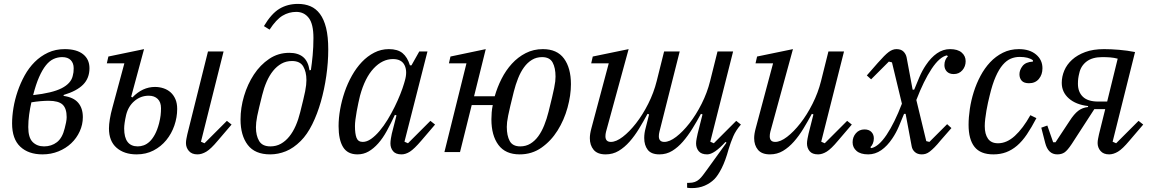

<svg xmlns="http://www.w3.org/2000/svg" viewBox="-20 -780 5894 985"><path d="M198 12Q126 12 84 -27.5Q42 -67 42 -147Q42 -184 49 -226.5Q56 -269 70.5 -311.5Q85 -354 106.5 -393Q128 -432 158 -462Q188 -492 226.5 -510Q265 -528 312 -528Q373 -528 406 -502Q439 -476 439 -430Q439 -379 406.5 -346Q374 -313 307 -293L306 -288Q357 -281 381 -253Q405 -225 405 -179Q405 -141 389 -106Q373 -71 345.5 -45Q318 -19 280 -3.5Q242 12 198 12ZM206 -29Q244 -29 272 -50.5Q300 -72 312 -122Q316 -136 319 -152Q322 -168 322 -179Q322 -224 301 -243.5Q280 -263 229 -263Q212 -263 188 -261Q164 -259 141 -255Q134 -225 129.5 -192Q125 -159 125 -128Q125 -74 147.5 -51.5Q170 -29 206 -29ZM299 -487Q276 -487 255 -477.5Q234 -468 215.5 -445Q197 -422 180.5 -384.5Q164 -347 150 -292Q249 -303 296.5 -327.5Q344 -352 353 -390Q356 -401 357 -409.5Q358 -418 358 -430Q358 -456 343 -471.5Q328 -487 299 -487Z M681 12Q617 12 578 -22Q539 -56 539 -121Q539 -141 543.5 -169Q548 -197 557 -229L618 -455H528L536 -490L719 -528L653 -284L659 -280Q711 -334 775 -334Q798 -334 819 -327Q840 -320 855.5 -306Q871 -292 880 -271Q889 -250 889 -221Q889 -178 874.5 -136Q860 -94 833 -61Q806 -28 767.5 -8Q729 12 681 12ZM993 12Q964 12 949 -5.5Q934 -23 934 -46Q934 -57 936.5 -69Q939 -81 941 -91L1047 -516H1127L1011 -53L1029 -45L1144 -160L1168 -141L1097 -58Q1062 -16 1038.5 -2Q1015 12 993 12ZM687 -29Q702 -29 717.5 -34.5Q733 -40 747.5 -53.5Q762 -67 774.5 -90Q787 -113 796 -147Q802 -171 804 -188.5Q806 -206 806 -225Q806 -256 789 -272.5Q772 -289 743 -289Q702 -289 670 -262Q638 -235 627 -190Q622 -168 619.5 -150.5Q617 -133 617 -121Q617 -29 687 -29Z M1366 12Q1288 12 1251 -36.5Q1214 -85 1214 -167Q1214 -227 1232 -287.5Q1250 -348 1282.5 -397.5Q1315 -447 1361 -478Q1407 -509 1464 -509Q1509 -509 1535 -487.5Q1561 -466 1568 -419L1575 -421Q1580 -454 1584 -496Q1588 -538 1588 -585Q1588 -657 1564 -688Q1540 -719 1500 -719Q1462 -719 1429.5 -699.5Q1397 -680 1363 -628L1334 -646Q1372 -710 1413.5 -735Q1455 -760 1509 -760Q1544 -760 1572.5 -748Q1601 -736 1621.5 -708.5Q1642 -681 1653 -636.5Q1664 -592 1664 -526Q1664 -460 1654 -390.5Q1644 -321 1626 -258Q1608 -195 1582 -142.5Q1556 -90 1523 -57Q1486 -20 1446.5 -4Q1407 12 1366 12ZM1367 -29Q1397 -29 1421 -42.5Q1445 -56 1464 -79.5Q1483 -103 1497 -135Q1511 -167 1520 -204Q1529 -241 1535.5 -267Q1542 -293 1545.5 -311.5Q1549 -330 1550.5 -343.5Q1552 -357 1552 -369Q1552 -412 1535.5 -439.5Q1519 -467 1478 -467Q1448 -467 1424 -453.5Q1400 -440 1381 -416.5Q1362 -393 1348 -361Q1334 -329 1325 -292Q1316 -255 1309.5 -229Q1303 -203 1299.5 -184.5Q1296 -166 1294.5 -152.5Q1293 -139 1293 -127Q1293 -84 1309.5 -56.5Q1326 -29 1367 -29Z M1814 12Q1763 12 1740 -25.5Q1717 -63 1717 -133Q1717 -174 1725 -219Q1733 -264 1748 -308Q1763 -352 1785.5 -392Q1808 -432 1836.5 -462Q1865 -492 1900 -510Q1935 -528 1975 -528Q2020 -528 2045 -507.5Q2070 -487 2083 -445H2091L2131 -516H2173L2055 -53L2073 -45L2188 -160L2212 -141L2141 -58Q2105 -16 2083 -2Q2061 12 2040 12Q2010 12 1996.5 -4.5Q1983 -21 1983 -44Q1983 -55 1985.5 -70Q1988 -85 1990 -94L2014 -188L2006 -191Q1985 -146 1964.5 -108.5Q1944 -71 1920.5 -44.5Q1897 -18 1871 -3Q1845 12 1814 12ZM1841 -52Q1862 -52 1884 -67.5Q1906 -83 1927.5 -108.5Q1949 -134 1968.5 -166Q1988 -198 2004.5 -231.5Q2021 -265 2033.5 -296.5Q2046 -328 2053 -352L2057 -366Q2071 -414 2055.5 -445.5Q2040 -477 1996 -477Q1942 -477 1897 -429Q1852 -381 1827 -289Q1823 -273 1818.5 -252Q1814 -231 1810 -209Q1806 -187 1803.5 -167Q1801 -147 1801 -133Q1801 -94 1809 -73Q1817 -52 1841 -52Z M2646 12Q2573 12 2537 -36.5Q2501 -85 2501 -168Q2501 -185 2502.5 -203.5Q2504 -222 2508 -241H2400L2340 0H2260L2373 -455H2283L2291 -490L2472 -528L2412 -286H2518Q2531 -332 2553 -375.5Q2575 -419 2606 -453Q2637 -487 2677 -507.5Q2717 -528 2765 -528Q2838 -528 2873.5 -479.5Q2909 -431 2909 -348Q2909 -291 2891.5 -227.5Q2874 -164 2840.5 -110.5Q2807 -57 2758 -22.5Q2709 12 2646 12ZM2649 -29Q2678 -29 2701 -43Q2724 -57 2741.5 -81Q2759 -105 2772 -137.5Q2785 -170 2794 -206Q2805 -250 2812 -279.5Q2819 -309 2823 -329Q2827 -349 2828.5 -362Q2830 -375 2830 -387Q2830 -432 2815 -459.5Q2800 -487 2761 -487Q2732 -487 2709 -473Q2686 -459 2668.5 -435Q2651 -411 2638 -378.5Q2625 -346 2616 -310Q2605 -266 2598 -236.5Q2591 -207 2587 -187Q2583 -167 2581.5 -154Q2580 -141 2580 -129Q2580 -84 2595 -56.5Q2610 -29 2649 -29Z M3529 185Q3521 185 3515.5 184.5Q3510 184 3505 183V158H3515Q3532 158 3544.5 153.5Q3557 149 3567 140Q3577 131 3586 119Q3595 107 3606 92L3707 -48L3702 -52Q3644 12 3608 12Q3578 12 3564.5 -4.5Q3551 -21 3551 -44Q3551 -55 3554 -70Q3557 -85 3559 -94L3584 -193L3576 -196Q3555 -157 3532 -120Q3509 -83 3483.5 -53.5Q3458 -24 3428.5 -6Q3399 12 3363 12Q3321 12 3303 -11.5Q3285 -35 3285 -72Q3285 -97 3292 -122L3310 -193L3302 -196Q3281 -157 3258.5 -120Q3236 -83 3210 -53.5Q3184 -24 3154 -6Q3124 12 3087 12Q3045 12 3025.5 -11.5Q3006 -35 3006 -71Q3006 -93 3014 -122L3103 -455H3013L3021 -490L3205 -528L3089 -104Q3086 -92 3086 -81Q3086 -52 3114 -52Q3141 -52 3175 -78Q3209 -104 3243 -147.5Q3277 -191 3305.5 -247.5Q3334 -304 3349 -364L3387 -516H3467L3363 -104Q3360 -92 3360 -81Q3360 -52 3388 -52Q3415 -52 3449 -78Q3483 -104 3517 -147.5Q3551 -191 3579.5 -247.5Q3608 -304 3623 -364L3661 -516H3741L3624 -53L3642 -45L3757 -160L3781 -141Q3755 -111 3742 -81Q3729 -51 3718 -15Q3702 44 3682.5 82.5Q3663 121 3645 139Q3624 160 3595 172.5Q3566 185 3529 185Z M3930 12Q3888 12 3868.5 -11.5Q3849 -35 3849 -71Q3849 -93 3857 -122L3946 -455H3856L3864 -490L4048 -528L3932 -104Q3929 -92 3929 -81Q3929 -52 3957 -52Q3984 -52 4018 -78Q4052 -104 4086 -147.5Q4120 -191 4148.5 -247.5Q4177 -304 4192 -364L4230 -516H4310L4193 -53L4211 -45L4326 -160L4350 -141L4279 -58Q4244 -16 4221 -2Q4198 12 4177 12Q4147 12 4133.5 -4.5Q4120 -21 4120 -44Q4120 -55 4123 -70Q4126 -85 4128 -94L4153 -193L4145 -196Q4124 -157 4101.5 -120Q4079 -83 4053 -53.5Q4027 -24 3997 -6Q3967 12 3930 12Z M4434 12Q4395 12 4374.5 -5.5Q4354 -23 4354 -50Q4354 -77 4371 -96.5Q4388 -116 4415 -116Q4438 -116 4450.5 -103Q4463 -90 4463 -70Q4463 -56 4458 -44Q4453 -32 4445 -25L4450 -20Q4488 -28 4528.5 -88.5Q4569 -149 4607 -248L4556 -460L4540 -464L4449 -373L4427 -393L4483 -457Q4519 -498 4539 -513Q4559 -528 4579 -528Q4602 -528 4614.5 -516Q4627 -504 4631 -486L4662 -320H4670Q4682 -350 4696.5 -384Q4711 -418 4730 -446Q4756 -485 4787 -506.5Q4818 -528 4854 -528Q4893 -528 4913.5 -510.5Q4934 -493 4934 -466Q4934 -439 4917 -419.5Q4900 -400 4873 -400Q4850 -400 4837.5 -413Q4825 -426 4825 -446Q4825 -460 4830 -472Q4835 -484 4843 -491L4838 -496Q4800 -488 4759.5 -427Q4719 -366 4681 -267L4732 -56L4748 -52L4839 -143L4861 -123L4805 -59Q4788 -38 4774.5 -24.5Q4761 -11 4750 -2.5Q4739 6 4729 9Q4719 12 4709 12Q4687 12 4673.5 0Q4660 -12 4657 -30L4626 -196H4618Q4606 -166 4591.5 -132Q4577 -98 4558 -70Q4532 -31 4501 -9.5Q4470 12 4434 12Z M5076 12Q5010 12 4979.5 -26.5Q4949 -65 4949 -140Q4949 -178 4955.5 -221.5Q4962 -265 4975.5 -308Q4989 -351 5010 -390.5Q5031 -430 5059.5 -460.5Q5088 -491 5125 -509.5Q5162 -528 5207 -528Q5262 -528 5295 -500.5Q5328 -473 5328 -430Q5328 -397 5309.5 -375Q5291 -353 5259 -353Q5233 -353 5221.5 -366Q5210 -379 5210 -399Q5210 -421 5226 -441.5Q5242 -462 5279 -464V-471Q5256 -488 5211 -488Q5187 -488 5165.5 -479Q5144 -470 5124.5 -447.5Q5105 -425 5088 -386.5Q5071 -348 5057 -289Q5053 -273 5048.5 -253Q5044 -233 5040.5 -212Q5037 -191 5034.5 -170.5Q5032 -150 5032 -133Q5032 -92 5048.5 -68.5Q5065 -45 5100 -45Q5145 -45 5186.5 -83Q5228 -121 5266 -189L5297 -174Q5272 -126 5248 -90.5Q5224 -55 5197.5 -32.5Q5171 -10 5141.5 1Q5112 12 5076 12Z M5404 12Q5357 12 5342 -47L5322 -125L5353 -136L5383 -50H5395L5467 -159Q5490 -195 5511.5 -211.5Q5533 -228 5562 -231V-236Q5500 -243 5463.5 -275Q5427 -307 5427 -355Q5427 -387 5440 -418Q5453 -449 5480 -473.5Q5507 -498 5547.5 -513Q5588 -528 5644 -528Q5679 -528 5721 -524.5Q5763 -521 5803 -513L5688 -53L5706 -45L5821 -160L5845 -141L5774 -58Q5739 -16 5715.5 -2Q5692 12 5670 12Q5641 12 5626 -5.5Q5611 -23 5611 -46Q5611 -57 5613.5 -69Q5616 -81 5618 -91L5650 -220H5594L5478 -41Q5456 -8 5441 2Q5426 12 5404 12ZM5714 -479Q5695 -484 5676 -485.5Q5657 -487 5635 -487Q5584 -487 5554.5 -464.5Q5525 -442 5517 -405Q5513 -389 5511.5 -377Q5510 -365 5510 -350Q5510 -308 5535.5 -283.5Q5561 -259 5614 -259H5660Z"/></svg>

Font: IBM Plex Serif
Style: Italic
Weight: 400
Italic angle: -14°
Designer: Mike Abbink, Paul van der Laan, Pieter van Rosmalen
Foundry: Bold Monday
Version: Version 3.001